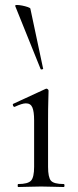

<svg xmlns="http://www.w3.org/2000/svg" viewBox="-20 -751 313 771"><path d="M53 0Q51 0 51 -6Q51 -12 53 -12Q92 -12 104.5 -25.5Q117 -39 117 -81V-268Q117 -303 110 -319.5Q103 -336 84 -336Q76 -336 65 -332.5Q54 -329 39 -322Q35 -321 32.5 -326.5Q30 -332 33 -334L163 -394Q166 -395 167 -395Q169 -395 172 -392.5Q175 -390 175 -387Q175 -379 174 -348Q173 -317 173 -269V-81Q173 -39 184.5 -25.5Q196 -12 236 -12Q239 -12 239 -6Q239 0 236 0Q218 0 194.5 -1Q171 -2 145 -2Q119 -2 95.5 -1Q72 0 53 0ZM41 -727Q40 -731 48.5 -731Q57 -731 69.5 -728.5Q82 -726 92 -722.5Q102 -719 102 -716L153 -476Q155 -474 149.5 -472.5Q144 -471 143 -474Z"/></svg>

Font: Cormorant Light
Style: Regular
Weight: 400
Version: Version 4.000